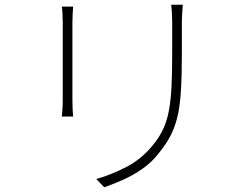

<svg xmlns="http://www.w3.org/2000/svg" viewBox="-20 -765 1040 814"><path d="M755 -745Q754 -728 752.5 -709Q751 -690 751 -669Q751 -654 751 -627.5Q751 -601 751 -575.5Q751 -550 751 -535Q751 -438 746.5 -372.5Q742 -307 730.5 -263Q719 -219 700.5 -185Q682 -151 656 -119Q625 -78 584 -49.5Q543 -21 501 -2.5Q459 16 422 29L388 -6Q452 -24 515.5 -57Q579 -90 625 -146Q653 -179 670 -214Q687 -249 695.5 -293Q704 -337 707 -396Q710 -455 710 -535Q710 -551 710 -577Q710 -603 710 -629Q710 -655 710 -669Q710 -690 709 -709Q708 -728 706 -745ZM290 -737Q289 -726 288 -704.5Q287 -683 287 -669Q287 -665 287 -641Q287 -617 287 -582.5Q287 -548 287 -508.5Q287 -469 287 -433.5Q287 -398 287 -372Q287 -346 287 -339Q287 -320 288 -300.5Q289 -281 290 -271H242Q243 -281 244.5 -299.5Q246 -318 246 -339Q246 -346 246 -372Q246 -398 246 -433.5Q246 -469 246 -508.5Q246 -548 246 -582.5Q246 -617 246 -641Q246 -665 246 -669Q246 -683 245 -704.5Q244 -726 242 -737Z"/></svg>

Font: Noto Sans SC Thin ExtraLight
Style: Regular
Weight: 250
Version: Version 2.004-H2;hotconv 1.0.118;makeotfexe 2.5.65603